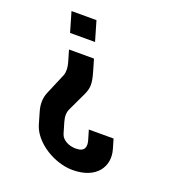

<svg xmlns="http://www.w3.org/2000/svg" viewBox="-125 -545 785 867"><g transform="rotate(20 268.0 -111.5)"><path d="M252.2 -110C271.9 -149.6 271.7 -171.5 255.2 -228L239.7 -281H119.7L135.2 -228C142.6 -202.7 143.3 -181.7 137.3 -165L93.7 -62C82.5 -34.7 81.7 -4.7 91.3 28L107.9 85C130.4 162 232.3 225 320.1 225C437.4 225 481.7 149.3 459.7 74L446.3 28H327.5L341 74C349.4 103.1 345.2 129 300.8 129C268.3 129 234.9 113.3 226.7 85L211.5 33C204.5 9 205.2 -11.3 213.6 -28ZM190.9 -448H70.9L98.6 -353H218.6Z"/></g></svg>

Font: Din Kursivschrift
Style: BreitLeft
Weight: 400
Version: Version 1.089